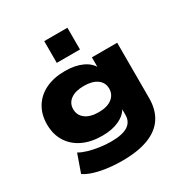

<svg xmlns="http://www.w3.org/2000/svg" viewBox="-209 -909 1208 1262"><g transform="rotate(-30 395.0 -278.0)"><path d="M356 191Q269 191 193.5 175Q118 159 77 131L125 -5Q150 10 187.5 21Q225 32 269 38.5Q313 45 356 45Q442 45 483 18.5Q524 -8 524 -60V-110H528Q507 -67 454 -42Q401 -17 326 -17Q240 -17 177.5 -47Q115 -77 80.5 -132.5Q46 -188 46 -263Q46 -338 80 -393.5Q114 -449 176 -479Q238 -509 323 -509Q399 -509 453 -484Q507 -459 529 -414H522V-498H714V-78Q714 10 674.5 70Q635 130 555.5 160.5Q476 191 356 191ZM382 -163Q446 -163 482 -190.5Q518 -218 518 -264Q518 -309 482 -335.5Q446 -362 382 -362Q317 -362 281 -335.5Q245 -309 245 -264Q245 -218 281 -190.5Q317 -163 382 -163ZM304 -582V-747H480V-582Z"/></g></svg>

Font: Nunito Sans 10pt Expanded Black
Style: Regular
Weight: 900
Width: 7
Designer: Vernon Adams
Foundry: Vernon Adams
Version: Version 3.101;gftools[0.9.27]